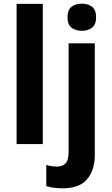

<svg xmlns="http://www.w3.org/2000/svg" viewBox="-20 -781 605 1041"><path d="M212 0H70V-760H212ZM346 -687Q346 -727 367.5 -744Q389 -761 424 -761Q458 -761 479.5 -744Q501 -727 501 -687Q501 -648 479 -631Q457 -614 424 -614Q390 -614 368 -631Q346 -648 346 -687ZM319 240Q296 240 272.5 237Q249 234 231 228V113Q246 118 260 120Q274 122 291 122Q318 122 335 105Q352 88 352 42V-546H494V59Q494 141 452.5 190.5Q411 240 319 240Z"/></svg>

Font: Noto Sans SemiCondensed
Style: Bold
Weight: 700
Width: 4
Designer: Monotype Design Team
Foundry: Monotype Imaging Inc.
Version: Version 2.013; ttfautohint (v1.8.4.7-5d5b)